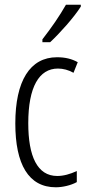

<svg xmlns="http://www.w3.org/2000/svg" viewBox="-20 -785 370 815"><path d="M323 -757V-765H260C232 -716 201 -671 160 -618V-606H193C233 -643 294 -711 323 -757ZM217 10C245 10 281 2 306 -12V-59C278 -46 250 -38 223 -38C138 -38 100 -122 100 -262C100 -416 146 -494 226 -494C248 -494 271 -488 292 -476L310 -521C285 -535 257 -542 222 -542C107 -542 45 -441 45 -261C45 -88 101 10 217 10Z"/></svg>

Font: Noto Sans Lao ExtraCondensed Light
Style: Regular
Weight: 300
Width: 2
Designer: Monotype Design Team
Foundry: Monotype Imaging Inc.
Version: Version 2.003